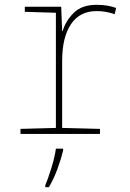

<svg xmlns="http://www.w3.org/2000/svg" viewBox="-20 -556 540 797"><path d="M395 0V-21L238 -25V-303Q238 -401 274.5 -455.5Q311 -510 381 -510Q420 -510 456 -497L462 -523Q427 -536 381 -536Q320 -536 286.5 -503Q253 -470 240 -427H238L234 -528H83V-507L212 -503V-25L65 -21V0ZM183 221Q203 187 218 146.5Q233 106 242 69V61H212Q208 93 193.5 140.5Q179 188 168 213V221Z"/></svg>

Font: Noto Sans Mono UI Condensed Thin
Style: Regular
Weight: 250
Width: 3
Designer: Monotype Design team
Foundry: Monotype Imaging Inc.
Version: 1.000